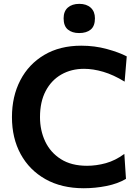

<svg xmlns="http://www.w3.org/2000/svg" viewBox="-20 -964 724 996"><path d="M414.5 12.5Q299.5 12.5 216 -34.5Q132.5 -81.5 87.2 -164.5Q42 -247.5 42 -356.5Q42 -464 85.5 -547.8Q129 -631.5 209.8 -679.2Q290.5 -727 401.5 -727Q471 -727 534.2 -709.8Q597.5 -692.5 637.5 -671.5L626.5 -540.5Q568.5 -576 515.8 -591.5Q463 -607 416 -607Q350 -607 298.2 -577.5Q246.5 -548 217 -492Q187.5 -436 187.5 -356.5Q187.5 -287.5 214.5 -230.2Q241.5 -173 295.8 -138.5Q350 -104 431.5 -104Q479.5 -104 528.8 -117.5Q578 -131 625 -165.5L633.5 -36Q591 -11 532.5 0.8Q474 12.5 414.5 12.5ZM390.5 -792.5Q354 -792.5 332 -810.8Q310 -829 310 -869Q310 -905.5 332 -924.8Q354 -944 391.5 -944Q429 -944 450.8 -924Q472.5 -904 472.5 -869Q472.5 -829 450.8 -810.8Q429 -792.5 390.5 -792.5Z"/></svg>

Font: Heraclito SemiBold
Style: Regular
Weight: 600
Designer: Kostas Bartsokas (font) & Cristiano Sobral (main changes)
Foundry: Kostas Bartsokas (font) & Cristiano Sobral (main changes)
Version: Version 1.00;July 8, 2020;FontCreator 13.0.0.2655 64-bit